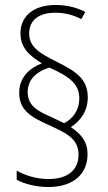

<svg xmlns="http://www.w3.org/2000/svg" viewBox="-20 -780 432 770"><path d="M57 -408C57 -340 102 -312 166 -283C239 -249 295 -228 295 -160C295 -101 255 -62 174 -62C128 -62 80 -76 47 -96V-59C76 -43 124 -30 174 -30C275 -30 331 -83 331 -161C331 -212 306 -242 264 -270C302 -295 332 -333 332 -390C332 -467 279 -496 206 -533C141 -566 97 -590 97 -646C97 -701 138 -729 203 -729C244 -729 281 -717 306 -703L322 -732C290 -749 250 -760 203 -760C113 -760 62 -714 62 -646C62 -588 99 -556 148 -526C98 -507 57 -469 57 -408ZM91 -411C91 -466 133 -495 178 -509C263 -471 298 -441 298 -386C298 -335 269 -302 237 -286L185 -311C127 -336 91 -358 91 -411Z"/></svg>

Font: Noto Sans Myanmar Condensed ExtraLight
Style: Regular
Weight: 200
Width: 3
Designer: Monotype Design Team
Foundry: Monotype Imaging Inc.
Version: Version 2.107